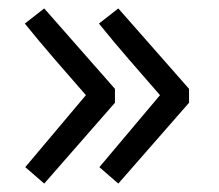

<svg xmlns="http://www.w3.org/2000/svg" viewBox="-20 -506 519 456"><path d="M429 -295V-262L261 -70L216 -109L360 -280Q325 -320 286.5 -364.5Q248 -409 215 -450L261 -486ZM253 -295V-262L85 -70L40 -109L184 -280Q149 -320 110.5 -364.5Q72 -409 39 -450L85 -486Z"/></svg>

Font: SpoqaHanSansJP-Regular
Style: Regular
Weight: 400
Designer: [Source Han Sans]
Ryoko NISHIZUKA  (kana & ideographs); Paul D. Hunt (Latin, Greek & Cyrillic); Wenlong ZHANG  (bopomofo
Foundry: Spoqa (http://bi.spoqa.com)
Version: Version 1.002.20150607